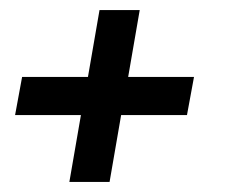

<svg xmlns="http://www.w3.org/2000/svg" viewBox="-20 -472 464 382"><path d="M118 -110 141 -243H10L24 -319H155L178 -452H258L235 -319H366L352 -243H221L198 -110Z"/></svg>

Font: Cabin VF Beta
Style: Italic
Weight: 400
Italic angle: -7°
Designer: Pablo Impallari
Foundry: Pablo Impallari. http://www.impallari.com Igino Marini. http://www.ikern.com
Version: Version 2.300